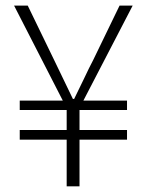

<svg xmlns="http://www.w3.org/2000/svg" viewBox="-20 -659 519 679"><path d="M29.8 -639.2H78.1L171.9 -445.8Q213.9 -357.9 237.8 -309.1H242.2Q253.9 -332 275.4 -377.4Q296.9 -422.9 309.1 -445.8L402.8 -639.2H449.2L274.9 -303.2H429.2V-270H261.2V-199.2H429.2V-165H261.2V0H215.8V-165H49.8V-199.2H215.8V-270H49.8V-303.2H202.1Z"/></svg>

Font: Source Sans Pro Light
Style: Regular
Weight: 300
Designer: Paul D. Hunt
Foundry: Adobe Systems Incorporated
Version: Version 2.020;PS 2.0;hotconv 1.0.86;makeotf.lib2.5.63406